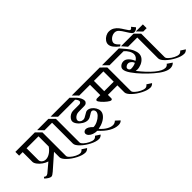

<svg xmlns="http://www.w3.org/2000/svg" viewBox="-6 -1864 2874 2874"><g transform="rotate(-45 1431.0 -427.0)"><path d="M786 30Q755 61 723 61Q665 61 587 21.5Q509 -18 452.5 -72.5Q396 -127 396 -166V-281L171 -83Q128 -45 106 -45Q88 -45 62.5 -60Q37 -75 9 -101L24 -123Q42 -107 60 -107Q75 -107 95 -121L234 -238Q192 -251 151.5 -279.5Q111 -308 86 -342.5Q61 -377 61 -404V-609H-14V-689H398L479 -609V-111Q479 -89 511 -59.5Q543 -30 586.5 -8.5Q630 13 660 13Q674 13 688 5.5Q702 -2 713 -17ZM524 -609 446 -689H594V-609ZM230 -285Q272 -285 316.5 -313.5Q361 -342 396 -392V-609H143V-359Q143 -328 169 -306.5Q195 -285 230 -285Z M567 -689H685L765 -609V-111Q765 -89 797 -59.5Q829 -30 872.5 -8.5Q916 13 946 13Q960 13 974.5 5Q989 -3 999 -17L1072 30Q1044 61 1009 61Q951 61 873.5 21Q796 -19 739.5 -73.5Q683 -128 683 -168V-609H567ZM731 -689H881V-609H810Z M853 -689H1133L1212 -609Q1236 -581 1249.5 -552Q1263 -523 1263 -498Q1263 -476 1246 -460.5Q1229 -445 1205 -445L1077 -443Q1052 -443 1028.5 -431.5Q1005 -420 990.5 -402Q976 -384 976 -366Q976 -344 997 -327Q1018 -310 1046 -310Q1063 -310 1079.5 -317.5Q1096 -325 1121 -341Q1143 -355 1157.5 -362Q1172 -369 1186 -369Q1220 -369 1252 -346Q1284 -323 1304 -287.5Q1324 -252 1324 -219Q1324 -182 1296.5 -147Q1269 -112 1220.5 -86.5Q1172 -61 1112 -51Q1158 3 1209 32.5Q1260 62 1304 62Q1322 62 1339.5 54.5Q1357 47 1370 33L1434 92Q1410 120 1362 120Q1295 120 1221 77Q1147 34 1077 -45Q1034 -45 998 -58Q962 -71 940.5 -93.5Q919 -116 919 -142Q919 -160 935 -173Q951 -186 971 -186Q1017 -186 1076 -124Q1116 -124 1161.5 -145.5Q1207 -167 1238 -199Q1269 -231 1269 -261Q1269 -283 1255 -298.5Q1241 -314 1223 -314Q1216 -314 1205.5 -308.5Q1195 -303 1188.5 -299Q1182 -295 1179 -293Q1154 -276 1133 -266Q1112 -256 1089 -256Q1049 -256 1007 -281Q965 -306 937.5 -342Q910 -378 910 -408Q910 -434 928.5 -458.5Q947 -483 975.5 -498.5Q1004 -514 1032 -514H1163Q1179 -514 1191 -523.5Q1203 -533 1203 -546Q1203 -561 1194 -577.5Q1185 -594 1170 -609H853ZM1179 -689H1379V-609H1258Z M1853 -609V-111Q1853 -89 1885.5 -59.5Q1918 -30 1962 -8.5Q2006 13 2036 13Q2064 13 2088 -17L2161 30Q2132 61 2097 61Q2040 61 1962 21.5Q1884 -18 1827 -72.5Q1770 -127 1770 -166V-313H1569V-241Q1569 -231 1563 -225Q1557 -219 1547 -219Q1529 -219 1490.5 -249Q1452 -279 1420 -315.5Q1388 -352 1388 -370Q1388 -379 1396.5 -385Q1405 -391 1417 -391H1486V-609H1351V-689H1772ZM1969 -609H1899L1819 -689H1969ZM1569 -609V-391H1770V-609Z M2246 -609Q2291 -558 2313.5 -508.5Q2336 -459 2336 -420Q2336 -375 2307 -340.5Q2278 -306 2234.5 -287.5Q2191 -269 2149 -269Q2132 -269 2117 -272Q2220 -140 2311.5 -64.5Q2403 11 2463 11Q2482 11 2497 2.5Q2512 -6 2520 -20L2597 32Q2583 48 2561.5 57.5Q2540 67 2514 67Q2424 67 2283 -56Q2227 -104 2159.5 -174Q2092 -244 2043.5 -314Q1995 -384 1995 -428Q1995 -459 2023 -482Q2051 -505 2090 -505Q2129 -505 2164 -470.5Q2199 -436 2221 -381Q2246 -394 2261.5 -416.5Q2277 -439 2277 -465Q2277 -500 2255 -539.5Q2233 -579 2197 -609H1942V-689H2177ZM2398 -609H2292L2222 -689H2398ZM2052 -387Q2052 -370 2063.5 -356.5Q2075 -343 2090 -343Q2150 -343 2194 -367Q2184 -396 2161 -414.5Q2138 -433 2114 -433Q2091 -433 2071.5 -418.5Q2052 -404 2052 -387Z M2250 -974Q2297 -974 2332.5 -952Q2368 -930 2391.5 -900Q2415 -870 2442 -826Q2463 -792 2475 -777Q2487 -762 2500 -762Q2509 -762 2516 -768.5Q2523 -775 2534 -789L2582 -731Q2568 -714 2550 -705Q2532 -696 2514 -696Q2491 -696 2472.5 -717.5Q2454 -739 2426 -786Q2392 -843 2364.5 -873Q2337 -903 2297 -903Q2269 -903 2241 -888.5Q2213 -874 2195 -850.5Q2177 -827 2177 -801Q2177 -767 2236 -714L2211 -696Q2161 -734 2132.5 -772.5Q2104 -811 2104 -847Q2104 -878 2125 -907.5Q2146 -937 2180 -955.5Q2214 -974 2250 -974ZM2371 -689H2489L2569 -609V-111Q2569 -89 2601 -59.5Q2633 -30 2676.5 -8.5Q2720 13 2750 13Q2764 13 2778.5 5Q2793 -3 2803 -17L2876 30Q2848 61 2813 61Q2755 61 2677.5 21Q2600 -19 2543.5 -73.5Q2487 -128 2487 -168V-609H2371ZM2535 -689H2685V-609H2614Z"/></g></svg>

Font: Amita
Style: Regular
Weight: 400
Designer: Eduardo Rodriguez Tunni, Modular Infotech, Brian J. Bonislawsky
Foundry: Eduardo Rodriguez Tunni, Modular Infotech, Brian J. Bonislawsky
Version: Version 1.004